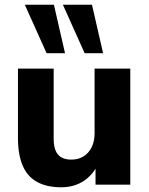

<svg xmlns="http://www.w3.org/2000/svg" viewBox="-20 -781 630 812"><path d="M239 11Q177 11 136 -12Q95 -35 75.5 -81.5Q56 -128 56 -197V-491H207V-193Q207 -164 215 -144.5Q223 -125 239.5 -115.5Q256 -106 282 -106Q311 -106 333 -119.5Q355 -133 367.5 -158Q380 -183 380 -217V-491H531V0H384V-96H399Q377 -45 336 -17Q295 11 239 11ZM338 -556 246 -761H369L416 -556ZM177 -556 85 -761H208L255 -556Z"/></svg>

Font: Nunito Sans 12pt ExtraLight 12pt ExtraBold
Style: Regular
Weight: 800
Version: Version 3.101;gftools[0.9.27]